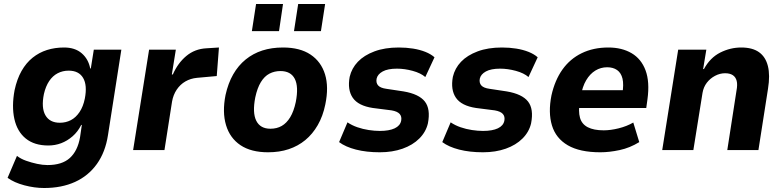

<svg xmlns="http://www.w3.org/2000/svg" viewBox="-20 -752 3928 962"><path d="M201 190Q153 190 102 176.5Q51 163 18 139L65 29Q84 44 111 53.5Q138 63 166 69Q194 75 218 75Q291 75 330 39.5Q369 4 381 -64L390 -126H387Q370 -92 343.5 -69Q317 -46 286.5 -34.5Q256 -23 222 -23Q152 -23 109 -58Q66 -93 52 -156Q38 -219 53 -300Q65 -356 88 -396.5Q111 -437 143.5 -463Q176 -489 215.5 -501.5Q255 -514 301 -514Q356 -514 389.5 -485Q423 -456 432 -409H435L450 -503H588L521 -75Q508 10 465.5 69.5Q423 129 356 159.5Q289 190 201 190ZM280 -137Q310 -137 335 -150Q360 -163 378.5 -190.5Q397 -218 405 -258Q418 -325 396.5 -361.5Q375 -398 324 -398Q294 -398 269 -385Q244 -372 226.5 -346Q209 -320 200 -281Q186 -212 207.5 -174.5Q229 -137 280 -137Z M647 0 727 -503H861L841 -379H846Q871 -436 913.5 -471.5Q956 -507 1014 -510L1077 -514L1066 -371L967 -362Q935 -359 909 -344Q883 -329 865.5 -303Q848 -277 842 -243L804 0Z M1323 11Q1238 11 1185 -24.5Q1132 -60 1112.5 -125Q1093 -190 1110 -276Q1123 -335 1148.5 -379.5Q1174 -424 1211 -454Q1248 -484 1294.5 -499Q1341 -514 1398 -514Q1483 -514 1536 -478.5Q1589 -443 1608.5 -379.5Q1628 -316 1610 -229Q1598 -170 1572 -125Q1546 -80 1509.5 -50Q1473 -20 1426.5 -4.5Q1380 11 1323 11ZM1335 -107Q1367 -107 1391.5 -121Q1416 -135 1434 -164.5Q1452 -194 1462 -241Q1477 -318 1457 -357Q1437 -396 1385 -396Q1355 -396 1330 -383Q1305 -370 1287 -340.5Q1269 -311 1259 -264Q1244 -187 1264 -147Q1284 -107 1335 -107ZM1453 -596 1474 -732H1609L1588 -596ZM1242 -596 1263 -732H1398L1378 -596Z M1883 11Q1816 11 1763.5 -2.5Q1711 -16 1679 -40L1721 -139Q1743 -124 1770.5 -114.5Q1798 -105 1827.5 -100.5Q1857 -96 1883 -96Q1930 -96 1957.5 -109Q1985 -122 1990 -147Q1994 -168 1982.5 -181Q1971 -194 1942 -199L1848 -211Q1775 -222 1747.5 -262Q1720 -302 1732 -367Q1742 -410 1773 -442.5Q1804 -475 1856 -494.5Q1908 -514 1978 -514Q2016 -514 2050 -508.5Q2084 -503 2111.5 -492Q2139 -481 2157 -465L2111 -366Q2088 -386 2047.5 -397Q2007 -408 1969 -408Q1923 -408 1897.5 -394Q1872 -380 1867 -358Q1863 -337 1874.5 -324Q1886 -311 1916 -307L2002 -294Q2079 -281 2108.5 -243.5Q2138 -206 2124 -134Q2114 -91 2081 -58Q2048 -25 1997 -7Q1946 11 1883 11Z M2400 11Q2333 11 2280.5 -2.5Q2228 -16 2196 -40L2238 -139Q2260 -124 2287.5 -114.5Q2315 -105 2344.5 -100.5Q2374 -96 2400 -96Q2447 -96 2474.5 -109Q2502 -122 2507 -147Q2511 -168 2499.5 -181Q2488 -194 2459 -199L2365 -211Q2292 -222 2264.5 -262Q2237 -302 2249 -367Q2259 -410 2290 -442.5Q2321 -475 2373 -494.5Q2425 -514 2495 -514Q2533 -514 2567 -508.5Q2601 -503 2628.5 -492Q2656 -481 2674 -465L2628 -366Q2605 -386 2564.5 -397Q2524 -408 2486 -408Q2440 -408 2414.5 -394Q2389 -380 2384 -358Q2380 -337 2391.5 -324Q2403 -311 2433 -307L2519 -294Q2596 -281 2625.5 -243.5Q2655 -206 2641 -134Q2631 -91 2598 -58Q2565 -25 2514 -7Q2463 11 2400 11Z M2988 11Q2885 11 2825 -24Q2765 -59 2745.5 -123.5Q2726 -188 2743 -274Q2760 -350 2798 -403.5Q2836 -457 2894.5 -485.5Q2953 -514 3028 -514Q3096 -514 3144.5 -485.5Q3193 -457 3214.5 -399.5Q3236 -342 3224 -254L3218 -211H2859L2873 -300H3114L3098 -281Q3106 -329 3099 -358Q3092 -387 3072 -401Q3052 -415 3022 -415Q2990 -415 2963 -398.5Q2936 -382 2917 -350Q2898 -318 2890 -270L2885 -244Q2877 -194 2886 -162Q2895 -130 2925 -114.5Q2955 -99 3005 -99Q3039 -99 3079.5 -109Q3120 -119 3153 -138L3183 -40Q3136 -11 3084.5 0Q3033 11 2988 11Z M3298 0 3378 -503H3519L3503 -406H3507Q3538 -463 3588.5 -488.5Q3639 -514 3694 -514Q3750 -514 3783 -490.5Q3816 -467 3827.5 -421Q3839 -375 3828 -307L3780 0H3624L3670 -297Q3676 -328 3671 -347Q3666 -366 3651.5 -375.5Q3637 -385 3613 -385Q3587 -385 3562.5 -372Q3538 -359 3521.5 -337.5Q3505 -316 3500 -287L3454 0Z"/></svg>

Font: Nunito Sans 7pt SemiCondensed ExtraBold
Style: Italic
Weight: 800
Width: 4
Italic angle: -9°
Designer: Vernon Adams
Foundry: Vernon Adams
Version: Version 3.101;gftools[0.9.27]